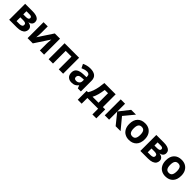

<svg xmlns="http://www.w3.org/2000/svg" viewBox="545 -2502 4642 4642"><g transform="rotate(45 2866.0 -180.5)"><path d="M562 -402.8Q562 -358.9 534.2 -328.1Q507.3 -296.9 453.1 -288.1V-284.2Q509.3 -277.8 544.9 -245.1Q579.1 -212.4 579.1 -163.1Q579.1 -116.7 554.7 -79.1Q530.3 -42.5 476.6 -21Q424.3 0 337.9 0H78.1V-545.9H337.9Q403.3 -545.9 452.1 -532.2Q502.9 -519 532.2 -488.3Q562 -457 562 -402.8ZM411.1 -391.1Q411.1 -440.9 332 -440.9H227.1V-333H314.9Q362.3 -333 386.7 -346.7Q411.1 -360.8 411.1 -391.1ZM424.8 -170.9Q424.8 -203.1 399.9 -217.8Q374.5 -231.9 325.2 -231.9H227.1V-103H328.1Q369.6 -103 397.5 -118.2Q424.8 -134.3 424.8 -170.9Z M851.1 -330.1Q851.1 -313 849.6 -288.1Q848.6 -271.5 846.7 -237.3Q842.8 -192.4 842.8 -190.9Q840.8 -170.9 839.8 -163.1L1091.8 -545.9H1271V0H1127V-217.8Q1127 -248 1128.9 -277.3Q1130.9 -303.7 1133.3 -338.9Q1133.8 -345.7 1134.8 -355.2Q1135.7 -364.7 1136.2 -371.1Q1136.7 -377.4 1136.7 -381.8L885.7 0H707V-545.9H851.1Z M1922.9 -545.9V0H1773.4V-434.1H1575.7V0H1426.8V-545.9Z M2302.2 -557.1Q2411.6 -557.1 2470.7 -509.8Q2529.3 -461.4 2529.3 -363.8V0H2425.3L2396.5 -74.2H2392.6Q2357.4 -30.3 2318.4 -10.3Q2279.3 9.8 2211.4 9.8Q2138.2 9.8 2090.3 -32.7Q2042.5 -75.2 2042.5 -163.1Q2042.5 -249.5 2103.5 -291.5Q2164.6 -333 2286.6 -336.9L2381.3 -339.8V-363.8Q2381.3 -407.2 2358.9 -426.8Q2335.9 -446.8 2296.4 -446.8Q2257.3 -446.8 2218.3 -435.5Q2178.2 -422.9 2142.6 -407.2L2093.3 -507.8Q2138.7 -531.2 2190.9 -543.9Q2243.7 -557.1 2302.2 -557.1ZM2323.7 -251Q2251.5 -248.5 2223.6 -225.1Q2195.3 -201.2 2195.3 -162.1Q2195.3 -127.9 2215.3 -113.3Q2235.4 -99.1 2267.6 -99.1Q2316.4 -99.1 2348.1 -127.4Q2381.3 -155.8 2381.3 -208V-252.9Z M3172.9 -545.9V-108.9H3252.9V195.8H3119.1V0H2752V195.8H2618.2V-108.9H2664.1Q2700.2 -164.6 2725.1 -234.4Q2749.5 -303.7 2765.1 -384.8Q2779.8 -465.8 2787.1 -545.9ZM2912.1 -434.1Q2898.9 -338.9 2878.9 -261.7Q2857.4 -178.7 2819.8 -108.9H3023.9V-434.1Z M3703.6 -545.9H3867.7L3651.4 -284.2L3886.7 0H3717.8L3494.6 -276.9V0H3345.7V-545.9H3494.6V-280.8Z M4440.4 -273.9Q4440.4 -138.2 4369.1 -64Q4297.4 9.8 4174.3 9.8Q4097.2 9.8 4038.6 -23.4Q3979 -55.7 3945.3 -119.6Q3911.1 -183.1 3911.1 -273.9Q3911.1 -410.6 3982.4 -483.4Q4052.7 -556.2 4177.2 -556.2Q4253.4 -556.2 4313.5 -523.4Q4372.1 -489.7 4406.2 -427.7Q4440.4 -365.2 4440.4 -273.9ZM4063 -273.9Q4063 -192.9 4089.8 -151.4Q4116.2 -109.9 4176.3 -109.9Q4235.4 -109.9 4261.7 -151.4Q4288.1 -193.4 4288.1 -273.9Q4288.1 -355.5 4261.7 -395.5Q4235.4 -436 4175.3 -436Q4116.2 -436 4089.8 -395.5Q4063 -355.5 4063 -273.9Z M5046.9 -402.8Q5046.9 -358.9 5019 -328.1Q4992.2 -296.9 4938 -288.1V-284.2Q4994.1 -277.8 5029.8 -245.1Q5064 -212.4 5064 -163.1Q5064 -116.7 5039.6 -79.1Q5015.1 -42.5 4961.4 -21Q4909.2 0 4822.8 0H4563V-545.9H4822.8Q4888.2 -545.9 4937 -532.2Q4987.8 -519 5017.1 -488.3Q5046.9 -457 5046.9 -402.8ZM4896 -391.1Q4896 -440.9 4816.9 -440.9H4711.9V-333H4799.8Q4847.2 -333 4871.6 -346.7Q4896 -360.8 4896 -391.1ZM4909.7 -170.9Q4909.7 -203.1 4884.8 -217.8Q4859.4 -231.9 4810.1 -231.9H4711.9V-103H4813Q4854.5 -103 4882.3 -118.2Q4909.7 -134.3 4909.7 -170.9Z M5688 -273.9Q5688 -138.2 5616.7 -64Q5544.9 9.8 5421.9 9.8Q5344.7 9.8 5286.1 -23.4Q5226.6 -55.7 5192.9 -119.6Q5158.7 -183.1 5158.7 -273.9Q5158.7 -410.6 5230 -483.4Q5300.3 -556.2 5424.8 -556.2Q5501 -556.2 5561 -523.4Q5619.6 -489.7 5653.8 -427.7Q5688 -365.2 5688 -273.9ZM5310.5 -273.9Q5310.5 -192.9 5337.4 -151.4Q5363.8 -109.9 5423.8 -109.9Q5482.9 -109.9 5509.3 -151.4Q5535.6 -193.4 5535.6 -273.9Q5535.6 -355.5 5509.3 -395.5Q5482.9 -436 5422.9 -436Q5363.8 -436 5337.4 -395.5Q5310.5 -355.5 5310.5 -273.9Z"/></g></svg>

Font: Droid Sans Thai
Style: Bold
Weight: 700
Designer: Steve Matteson
Foundry: Ascender Corporation
Version: Version 1.00